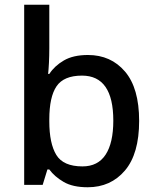

<svg xmlns="http://www.w3.org/2000/svg" viewBox="-20 -780 660 810"><path d="M188 -577Q188 -544 186.5 -515Q185 -486 183 -468H188Q210 -502 249.5 -525Q289 -548 351 -548Q448 -548 507.5 -478Q567 -408 567 -270Q567 -131 507 -60.5Q447 10 350 10Q287 10 248.5 -12.5Q210 -35 188 -65H180L160 0H82V-760H188ZM326 -461Q249 -461 218.5 -416Q188 -371 188 -276V-268Q188 -175 217.5 -126.5Q247 -78 328 -78Q393 -78 425.5 -127.5Q458 -177 458 -271Q458 -461 326 -461Z"/></svg>

Font: Noto Sans Thai Looped Medium
Style: Regular
Weight: 500
Designer: Sasikarn Vongin, Ben Mitchell
Foundry: The Fontpad Ltd
Version: Version 1.001; ttfautohint (v1.8.4.7-5d5b)